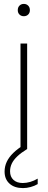

<svg xmlns="http://www.w3.org/2000/svg" viewBox="-20 -763 244 983"><path d="M85 0V-540H119V0ZM102 -680Q88.5 -680 79.8 -688.5Q71 -697 71 -711Q71 -725.5 79.8 -734.2Q88.5 -743 102 -743Q115.5 -743 124.2 -734.2Q133 -725.5 133 -711Q133 -697 124.2 -688.5Q115.5 -680 102 -680ZM98 200Q54 200 28.8 177.2Q3.5 154.5 3.5 115.5Q3.5 89 14.5 65.5Q25.5 42 48 20Q70.5 -2 106 -23.5L119 0Q88 19 68.8 37.2Q49.5 55.5 40.5 74.2Q31.5 93 31.5 114Q31.5 142 49 158Q66.5 174 96.5 174Q116 174 135.2 168.2Q154.5 162.5 173 151.5V179.5Q157 189 136.8 194.5Q116.5 200 98 200Z"/></svg>

Font: Encode Sans Condensed Thin Thin
Style: Regular
Weight: 250
Version: Version 3.002